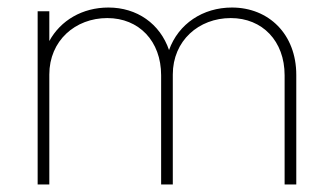

<svg xmlns="http://www.w3.org/2000/svg" viewBox="-20 -490 877 510"><path d="M80 0H111V-292C111 -382 180 -442 265 -442C349 -442 408 -381 408 -290V0H439V-292C439 -382 508 -442 593 -442C677 -442 736 -381 736 -290V0H767V-291C767 -399 694 -470 596 -470C519 -470 454 -427 429 -357C405 -427 344 -470 268 -470C199 -470 141 -436 111 -381V-460H80Z"/></svg>

Font: MV Cash Thin
Style: Regular
Weight: 100
Designer: Rodrigo Fuenzalida
Foundry: fragTYPE
Version: Version 1.100;Glyphs 3.1.2 (3151)